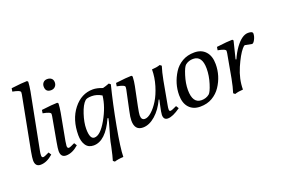

<svg xmlns="http://www.w3.org/2000/svg" viewBox="-123 -1176 2634 1799"><g transform="rotate(-20 1194.0 -276.5)"><path d="M203 -74 220 -47Q157 9 95 9Q41 9 41 -54Q41 -78 52 -139L154 -671Q156 -681 156 -692Q156 -712 79 -726L84 -758Q197 -772 242 -772L251 -762Q249 -721 240 -671L133 -120Q127 -93 127 -71.5Q127 -50 143 -50Q155 -50 203 -74Z M425 -614Q371 -614 371 -670Q371 -693 385.5 -709Q400 -725 425.5 -725Q451 -725 467 -711.5Q483 -698 483 -672.5Q483 -647 467 -630.5Q451 -614 425 -614ZM458 -74 475 -47Q412 9 350 9Q296 9 296 -54Q296 -78 307 -139L351 -383Q353 -393 353 -404Q353 -424 276 -438L281 -470Q394 -484 439 -484L448 -474Q446 -433 437 -383L388 -120Q382 -78 382 -74Q382 -50 398 -50Q410 -50 458 -74Z M758 219 742 206Q754 169 775 71L783 30Q790 -1 807.5 -59.5Q825 -118 832 -148L840 -185L832 -187Q744 9 624 9Q572 9 546 -30Q520 -69 520 -130Q520 -286 599.5 -387Q679 -488 794 -488Q835 -488 889 -467Q918 -474 954 -488L970 -475Q925 -298 886.5 -89.5Q848 119 847 205Q794 207 758 219ZM861 -403Q813 -432 763 -432Q713 -432 697 -416Q663 -385 636.5 -304.5Q610 -224 610 -161Q610 -58 656 -58Q715 -58 782 -176Q849 -294 861 -403Z M1474 -74 1491 -47Q1413 9 1364 9Q1321 9 1321 -41Q1321 -62 1338 -139L1348 -185L1342 -187Q1302 -99 1240.5 -45Q1179 9 1116 9Q1034 9 1034 -89Q1034 -122 1047 -180L1090 -383Q1092 -393 1092 -404Q1092 -424 1015 -438L1020 -470Q1133 -484 1178 -484L1187 -474Q1185 -424 1176 -383L1137 -193Q1124 -128 1124 -109Q1124 -61 1160 -61Q1190 -61 1227 -93.5Q1264 -126 1298 -181Q1332 -236 1356 -315.5Q1380 -395 1380 -474Q1426 -476 1462 -488L1478 -475Q1460 -419 1445 -340L1402 -104Q1398 -84 1398 -67Q1398 -50 1411 -50Q1426 -50 1474 -74Z M1536 -160Q1536 -275 1601 -378Q1632 -427 1684 -457.5Q1736 -488 1806 -488Q1876 -488 1917 -443Q1958 -398 1958 -317Q1958 -199 1892 -100Q1860 -52 1808.5 -21.5Q1757 9 1687 9Q1617 9 1576.5 -35.5Q1536 -80 1536 -160ZM1630 -178Q1630 -44 1719 -44Q1764 -44 1797 -70Q1817 -86 1840.5 -161Q1864 -236 1864 -307Q1864 -435 1774 -435Q1730 -435 1697 -409Q1677 -393 1653.5 -318Q1630 -243 1630 -178Z M2343 -377 2276 -390Q2266 -390 2248 -368Q2208 -321 2162 -215.5Q2116 -110 2116 -5Q2071 -3 2034 9L2018 -4Q2036 -60 2051 -139L2094 -377Q2096 -387 2096 -398Q2096 -418 2019 -432L2024 -464Q2137 -478 2182 -478L2191 -468L2148 -294L2155 -292Q2181 -351 2214 -397Q2280 -488 2342 -488Q2388 -488 2388 -465Q2388 -437 2372.5 -407Q2357 -377 2343 -377Z"/></g></svg>

Font: Poly
Style: Italic
Weight: 400
Italic angle: -10°
Designer: Nicolas Silva
Foundry: Jose Nicolas Silva Schwarzenberg
Version: Version 1.003